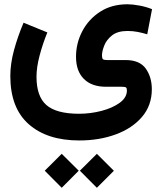

<svg xmlns="http://www.w3.org/2000/svg" viewBox="-20 -414 761 899"><path d="M354 385.3 433.6 306.2 513.2 385.7 433.6 465.3ZM189.5 385.3 269 306.2 348.6 385.3 269 465.3ZM201.7 -262.2Q180.2 -209.5 165.5 -154.3Q150.9 -99.1 150.9 -54.7Q150.9 37.1 197 77.6Q243.2 118.2 348.6 118.7Q404.3 118.7 456.1 105Q507.8 91.3 541 66.9Q574.2 42.5 574.2 9.8Q574.2 -1 570.1 -4.4Q565.9 -7.8 549.3 -7.8H475.6Q409.7 -7.8 372.8 -44.4Q335.9 -81.1 335.9 -147.9Q335.9 -211.4 365.2 -267.6Q394.5 -323.7 448.5 -358.9Q502.4 -394 577.1 -394Q599.6 -394 631.8 -388.2Q664.1 -382.3 691.9 -371.1L669.4 -253.4Q648.4 -259.8 625.5 -264.4Q602.5 -269 577.1 -269Q530.8 -269 504.6 -248.3Q478.5 -227.5 468 -200.4Q457.5 -173.3 457.5 -154.3Q457.5 -141.6 461.7 -137.2Q465.8 -132.8 480.5 -132.8H568.4Q633.8 -132.8 662.4 -93Q690.9 -53.2 690.9 3.9Q690.9 79.6 645 133.3Q599.1 187 522 215.3Q444.8 243.7 351.1 243.7Q200.7 243.7 114.5 167.5Q28.3 91.3 28.3 -58.1Q28.3 -116.2 45.7 -179.7Q63 -243.2 90.3 -307.6Z"/></svg>

Font: Vazir FD
Style: Bold-FD
Weight: 700
Designer: Saber Rastikerdar
Foundry: Saber Rastikerdar
Version: Version 30.1.0